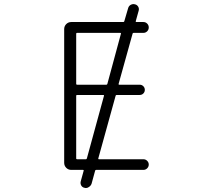

<svg xmlns="http://www.w3.org/2000/svg" viewBox="-20 -863 1040 951"><path d="M405.3 -74.2Q409.2 -74.2 410.2 -78.1L495.1 -388.7Q496.1 -392.6 491.2 -392.6H362.3Q357.4 -392.6 357.4 -388.7V-78.1Q357.4 -74.2 362.3 -74.2ZM641.6 -700.2Q637.7 -700.2 636.7 -696.3L567.4 -447.3Q566.4 -443.4 570.3 -443.4H671.9Q682.6 -443.4 689.9 -436Q697.3 -428.7 697.3 -418Q697.3 -407.2 689.9 -399.9Q682.6 -392.6 671.9 -392.6H557.6Q553.7 -392.6 552.7 -388.7L466.8 -78.1Q465.8 -74.2 469.7 -74.2H690.4Q701.2 -74.2 709 -66.4Q716.8 -58.6 716.8 -47.9Q716.8 -37.1 709 -29.3Q701.2 -21.5 690.4 -21.5H456.1Q452.1 -21.5 451.2 -17.6L433.6 46.9Q429.7 57.6 419.9 63.5Q413.1 68.4 405.3 68.4Q402.3 68.4 399.4 67.4Q387.7 65.4 382.3 55.7Q377 45.9 379.9 35.2L394.5 -17.6Q395.5 -21.5 391.6 -21.5H333Q318.4 -21.5 308.1 -31.7Q297.9 -42 297.9 -56.6V-718.8Q297.9 -733.4 308.1 -743.7Q318.4 -753.9 333 -753.9H590.8Q594.7 -753.9 595.7 -757.8L614.3 -821.3Q617.2 -833 627 -838.9Q633.8 -842.8 641.6 -842.8Q644.5 -842.8 647.5 -841.8Q658.2 -839.8 664.1 -830.6Q669.9 -821.3 667 -810.5L652.3 -757.8Q651.4 -753.9 655.3 -753.9H690.4Q701.2 -753.9 709 -746.1Q716.8 -738.3 716.8 -727.1Q716.8 -715.8 709 -708Q701.2 -700.2 690.4 -700.2ZM362.3 -700.2Q357.4 -700.2 357.4 -695.3V-447.3Q357.4 -443.4 362.3 -443.4H506.8Q510.7 -443.4 511.7 -447.3L579.1 -696.3Q580.1 -700.2 575.2 -700.2Z"/></svg>

Font: Gen Jyuu Gothic L Monospace Light
Style: Regular
Weight: 300
Designer: [Source Han Sans]
Ryoko NISHIZUKA  (kana & ideographs); Paul D. Hunt (Latin, Greek & Cyrillic); Wenlong ZHANG  (bopomofo
Version: Version 1.002.20150607